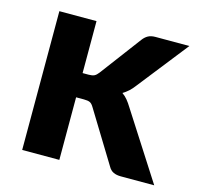

<svg xmlns="http://www.w3.org/2000/svg" viewBox="-82 -603 712 689"><g transform="rotate(15 274.0 -258.0)"><path d="M195 -515.5V-322.5H218Q231 -322.5 238.5 -326.2Q246 -330 253.5 -340L367.5 -492Q376 -503.5 386.8 -509.5Q397.5 -515.5 414 -515.5H540L392 -327.5Q374.5 -304 351.5 -290.5Q363 -282.5 371.5 -272Q380 -261.5 388 -248.5L547.5 0H423.5Q407.5 0 396 -5.2Q384.5 -10.5 377 -24L261 -213.5Q254 -225.5 246.5 -229Q239 -232.5 224 -232.5H195V0H57V-515.5Z"/></g></svg>

Font: Lato Heavy
Style: Regular
Weight: 800
Designer: Lukasz Dziedzic
Foundry: tyPoland Lukasz Dziedzic
Version: Version 2.007; 2014-02-27